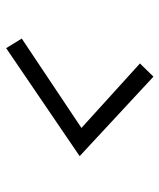

<svg xmlns="http://www.w3.org/2000/svg" viewBox="34 -668 531 640"><g transform="rotate(90 300.0 -348.5)"><path d="M236 -594 501 -348 141 -103 109 -155 407 -354 192 -549Z"/></g></svg>

Font: Red Hat Mono
Style: Italic
Weight: 300
Italic angle: -12°
Monospace: yes
Designer: Pentagram, MCKL
Foundry: Pentagram, MCKL
Version: Version 1.023